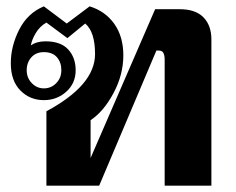

<svg xmlns="http://www.w3.org/2000/svg" viewBox="-20 -584 742 604"><path d="M126 -234Q279 -316 279 -414Q279 -484 248 -510L192 -464L126 -513Q105 -501 92.5 -480Q80 -459 77 -441Q95 -454 123 -454Q171 -454 194.5 -428.5Q218 -403 218 -363Q218 -322 188.5 -295.5Q159 -269 118 -269Q74 -269 44 -299.5Q14 -330 14 -385Q14 -439 40.5 -491Q67 -543 118 -564L190 -510L262 -564Q311 -549 339.5 -509Q368 -469 368 -410Q368 -349 337 -291Q306 -233 265 -206V-87L468 -555H546Q595 -555 620 -529.5Q645 -504 645 -460V0H498V-396Q498 -410 494 -417.5Q490 -425 479 -425H472L292 0H126ZM173 -363Q173 -388 159 -404Q145 -420 118 -420Q93 -420 78.5 -403.5Q64 -387 64 -363Q64 -339 80 -322.5Q96 -306 118 -306Q141 -306 157 -322.5Q173 -339 173 -363Z"/></svg>

Font: Taviraj SemiBold
Style: Regular
Weight: 600
Designer: Katatrad Team
Foundry: CadsonDemak
Version: Version 1.001